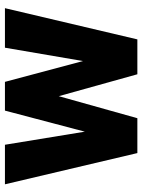

<svg xmlns="http://www.w3.org/2000/svg" viewBox="79 -647 568 766"><g transform="rotate(-90 363.0 -264.0)"><path d="M502.4 -216.8 555.7 -528.3H713.4L588.9 0H449.7L362.3 -313.5L274.4 0H135.3L10.7 -528.3H168.5L220.7 -209.5L304.7 -528.3H419.4Z"/></g></svg>

Font: Vazir Black FD
Style: Black-FD
Weight: 900
Designer: Saber Rastikerdar
Foundry: Saber Rastikerdar
Version: Version 30.0.0